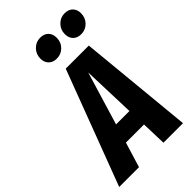

<svg xmlns="http://www.w3.org/2000/svg" viewBox="-321 -1008 1095 1095"><g transform="rotate(-45 226.5 -460.5)"><path d="M219.2 -769Q189 -769 170.9 -787.1Q152.8 -805.2 152.8 -835Q152.8 -871.1 177.2 -896Q201.7 -920.9 235.8 -920.9Q267.6 -920.9 285.4 -902.8Q303.2 -884.8 303.2 -855Q303.2 -817.9 279.1 -793.5Q254.9 -769 219.2 -769ZM433.1 -920.9Q464.4 -920.9 482.2 -902.8Q500 -884.8 500 -855Q500 -818.4 475.8 -793.7Q451.7 -769 417 -769Q385.7 -769 367.9 -787.1Q350.1 -805.2 350.1 -835Q350.1 -871.1 374.5 -896Q398.9 -920.9 433.1 -920.9ZM214.8 -692.9H400.9L467.8 0H310.1L305.2 -151.9H159.2L112.8 0H-46.9ZM192.9 -265.1H300.8L290 -586.9Z"/></g></svg>

Font: Fira Sans Compressed
Style: Bold Italic
Weight: 700
Width: 3
Italic angle: -8°
Designer: Carrois Corporate & Edenspiekermann AG
Foundry: Carrois Corporate GbR & Edenspiekermann AG
Version: Version 4.203;PS 004.203;hotconv 1.0.88;makeotf.lib2.5.64775